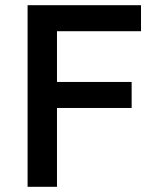

<svg xmlns="http://www.w3.org/2000/svg" viewBox="-20 -718 610 738"><path d="M199 0H86V-698H522V-598H199V-403H486V-303H199Z"/></svg>

Font: IBM Plex Sans Medium
Style: Regular
Weight: 500
Designer: Mike Abbink, Paul van der Laan, Pieter van Rosmalen
Foundry: Bold Monday
Version: Version 3.201